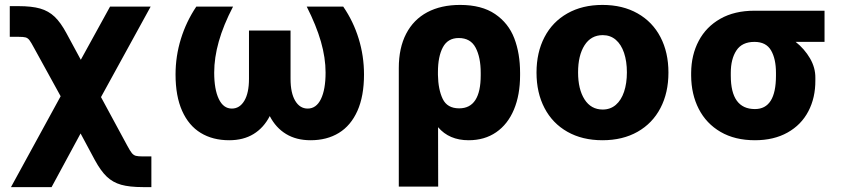

<svg xmlns="http://www.w3.org/2000/svg" viewBox="-20 -557 3413 776"><path d="M225.1 -168 118.2 -362.3Q105.5 -386.2 98.9 -394.8Q92.3 -403.3 83.5 -405.8Q74.7 -408.2 54.7 -408.2H19.5V-532.2H54.7Q108.4 -532.2 142.3 -522.5Q176.3 -512.7 200.9 -489.3Q225.6 -465.8 249 -421.9L306.6 -315.4L424.8 -530.3H588.9L388.2 -164.6L494.1 31.2Q505.9 53.2 512.9 61.8Q520 70.3 529.1 72.8Q538.1 75.2 557.6 75.2H591.8V199.2H557.6Q503.4 199.2 469.7 189.7Q436 180.2 411.6 157Q387.2 133.8 363.3 89.8L305.7 -17.6L188.5 199.2H24.4Z M845.7 -263.7Q845.7 -195.8 864.3 -157Q882.8 -118.2 917 -118.2Q948.7 -118.2 967.5 -149.7Q986.3 -181.2 986.3 -238.3V-433.6H1154.3V-238.3Q1154.3 -181.2 1173.1 -149.7Q1191.9 -118.2 1223.6 -118.2Q1258.3 -118.2 1277.1 -156.7Q1295.9 -195.3 1295.9 -263.7Q1295.9 -323.2 1277.1 -388.7Q1258.3 -454.1 1219.7 -530.3H1367.2Q1408.2 -470.7 1429.7 -400.6Q1451.2 -330.6 1451.2 -255.9Q1451.2 -168.5 1424.6 -108.9Q1397.9 -49.3 1349.6 -19.8Q1301.3 9.8 1235.4 9.8Q1177.7 9.8 1136.2 -15.4Q1094.7 -40.5 1070.3 -87.9Q1045.9 -40.5 1004.9 -15.4Q963.9 9.8 906.2 9.8Q839.8 9.8 791.3 -19.8Q742.7 -49.3 716.1 -108.9Q689.5 -168.5 689.5 -255.9Q689.5 -330.1 711.2 -400.1Q732.9 -470.2 773.4 -530.3H921.9Q882.8 -455.1 864.3 -389.4Q845.7 -323.7 845.7 -263.7Z M1839.8 -537.1Q1926.8 -537.1 1981 -500.2Q2035.2 -463.4 2058.6 -402.1Q2082 -340.8 2082 -262.7V-252.9Q2082 -173.3 2057.1 -114Q2032.2 -54.7 1985.4 -22.5Q1938.5 9.8 1874 9.8Q1795.4 9.8 1750.5 -43L1751 197.3H1591.8V-282.2Q1591.8 -363.3 1621.6 -420.7Q1651.4 -478 1707 -507.6Q1762.7 -537.1 1839.8 -537.1ZM1835.9 -119.1Q1922.9 -119.1 1922.9 -252.9V-262.7Q1922.9 -325.2 1902.3 -364.3Q1881.8 -403.3 1834 -403.3Q1790 -403.3 1770 -366Q1750 -328.6 1750 -265.6V-254.4Q1751 -195.3 1769.3 -157.2Q1787.6 -119.1 1835.9 -119.1Z M2148.4 -263.7Q2148.4 -345.2 2180.7 -407Q2212.9 -468.8 2273.2 -502.9Q2333.5 -537.1 2415 -537.1Q2496.6 -537.1 2556.9 -502.9Q2617.2 -468.8 2649.4 -407Q2681.6 -345.2 2681.6 -263.7Q2681.6 -182.1 2649.4 -120.4Q2617.2 -58.6 2556.9 -24.4Q2496.6 9.8 2415 9.8Q2333.5 9.8 2273.2 -24.4Q2212.9 -58.6 2180.7 -120.4Q2148.4 -182.1 2148.4 -263.7ZM2513.7 -264.6Q2513.7 -309.1 2502.2 -343.3Q2490.7 -377.4 2468.8 -396.2Q2446.8 -415 2416 -415Q2368.7 -415 2342.5 -374Q2316.4 -333 2316.4 -264.6Q2316.4 -196.3 2342.5 -155.3Q2368.7 -114.3 2416 -114.3Q2446.8 -114.3 2468.8 -133.1Q2490.7 -151.9 2502.2 -186Q2513.7 -220.2 2513.7 -264.6Z M3029.3 -513.7H3312.5V-387.7H3195.8Q3231.4 -359.4 3253.7 -321.3Q3275.9 -283.2 3275.4 -242.2V-232.4Q3275.9 -162.1 3247.1 -107.2Q3218.3 -52.2 3162.8 -21.2Q3107.4 9.8 3031.2 9.8Q2950.2 9.8 2892.3 -23.9Q2834.5 -57.6 2804.2 -116.7Q2773.9 -175.8 2773.4 -251V-262.7Q2773.9 -335 2804 -391.8Q2834 -448.7 2891.4 -481.2Q2948.7 -513.7 3029.3 -513.7ZM3031.2 -116.2Q3116.2 -116.2 3116.2 -251V-262.7Q3116.2 -319.3 3096.2 -353.5Q3076.2 -387.7 3029.3 -387.7Q2979 -387.7 2956.3 -353Q2933.6 -318.4 2933.6 -262.7V-251Q2933.6 -116.2 3031.2 -116.2Z"/></svg>

Font: Pretendard Std ExtraBold
Style: Regular
Weight: 800
Designer: Base glyphs from Inter by Rasmus Andersson; Hangeul glyphs from Noto Sans CJK(Source Han Sans) by Jang Soo-young and Kan
Foundry: Kil Hyung-jin
Version: Version 1.309